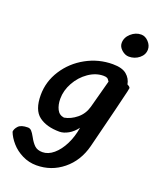

<svg xmlns="http://www.w3.org/2000/svg" viewBox="-230 -782 899 1104"><g transform="rotate(20 220.0 -229.5)"><path d="M350 -602Q350 -636 378 -661Q406 -686 440 -686Q465 -686 485 -664.5Q505 -643 505 -618Q505 -586 478 -564Q451 -542 415 -542Q392 -542 371 -560.5Q350 -579 350 -602ZM-65 92Q-64 74 -47.5 56.5Q-31 39 10 39Q23 39 32.5 49Q42 59 54 81Q70 111 87.5 127.5Q105 144 136 144Q171 144 203.5 116.5Q236 89 259.5 42Q283 -5 292 -62Q270 -32 241.5 -16Q213 0 188 0Q108 0 61.5 -35.5Q15 -71 15 -162Q15 -244 60.5 -315Q106 -386 182 -428Q258 -470 345 -470Q402 -470 429.5 -447Q457 -424 463 -389Q480 -381 481 -373Q481 -370 477 -352Q458 -270 397 -28L386 16Q361 113 290.5 170Q220 227 129 227Q83 227 42.5 207Q2 187 -25.5 155.5Q-53 124 -65 92ZM317 -389Q270 -389 226 -358.5Q182 -328 155 -279.5Q128 -231 128 -180Q128 -143 141.5 -116Q155 -89 185 -85Q225 -92 260.5 -121Q296 -150 309 -196L355 -367Q347 -381 339.5 -385Q332 -389 317 -389Z"/></g></svg>

Font: Sriracha
Style: Regular
Weight: 400
Designer: Suppakit Chalermlarp
Version: Version 1.002g